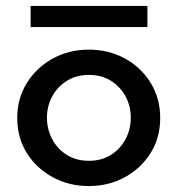

<svg xmlns="http://www.w3.org/2000/svg" viewBox="-20 -618 598 646"><path d="M279 8Q212 8 157 -22Q102 -52 70 -103.5Q38 -155 38 -221Q38 -287 70.5 -339Q103 -391 157.5 -421Q212 -451 279 -451Q346 -451 400.5 -421Q455 -391 487 -339Q519 -287 519 -221Q519 -155 487 -103.5Q455 -52 400.5 -22Q346 8 279 8ZM279 -77Q322 -77 353.5 -97Q385 -117 402.5 -150Q420 -183 420 -222Q420 -261 402.5 -293.5Q385 -326 353.5 -346Q322 -366 279 -366Q237 -366 205 -346Q173 -326 155.5 -293.5Q138 -261 138 -222Q138 -183 155.5 -150Q173 -117 204.5 -97Q236 -77 279 -77ZM83 -527V-598H476V-527Z"/></svg>

Font: Teachers Medium
Style: Regular
Weight: 500
Designer: Alfredo Marco Pradil, Chank Diesel
Version: Version 1.001